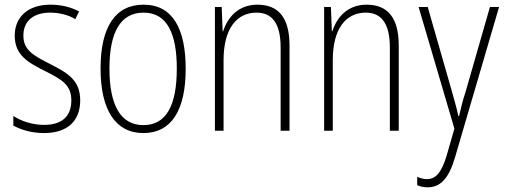

<svg xmlns="http://www.w3.org/2000/svg" viewBox="-20 -559 2159 821"><path d="M323 -130C323 -220 264 -249 191 -287C120 -323 80 -346 80 -407C80 -471 125 -505 195 -505C233 -505 274 -495 302 -477L318 -510C285 -528 243 -539 196 -539C97 -539 43 -484 43 -407C43 -323 99 -292 175 -254C244 -219 285 -196 285 -130C285 -64 248 -25 168 -25C120 -25 73 -40 37 -63V-22C66 -6 112 10 168 10C271 10 323 -44 323 -130Z M774 -265C774 -433 720 -539 594 -539C472 -539 410 -442 410 -266C410 -90 473 10 593 10C714 10 774 -89 774 -265ZM448 -266C448 -419 494 -505 594 -505C697 -505 736 -411 736 -266C736 -108 691 -24 593 -24C494 -24 448 -112 448 -266Z M1081 -539C998 -539 953 -484 934 -425H932L928 -529H899V0H936V-302C936 -439 994 -505 1077 -505C1142 -505 1180 -461 1180 -356V0H1218V-365C1218 -485 1169 -539 1081 -539Z M1548 -539C1465 -539 1420 -484 1401 -425H1399L1395 -529H1366V0H1403V-302C1403 -439 1461 -505 1544 -505C1609 -505 1647 -461 1647 -356V0H1685V-365C1685 -485 1636 -539 1548 -539Z M1770 -529 1923 -9 1890 106C1867 183 1841 207 1805 207C1791 207 1777 203 1764 197V233C1779 239 1792 242 1808 242C1863 242 1899 205 1926 113L2114 -529H2075L1971 -167C1959 -130 1951 -99 1943 -63H1940C1935 -86 1930 -107 1913 -166L1809 -529Z"/></svg>

Font: Noto Sans Tamil Condensed ExtraLight
Style: Regular
Weight: 200
Width: 3
Designer: Jelle Bosma - Monotype Design Team
Foundry: Monotype Imaging Inc.
Version: Version 2.004